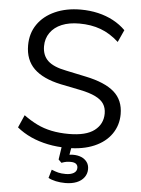

<svg xmlns="http://www.w3.org/2000/svg" viewBox="-60 -761 735 999"><g transform="rotate(5 307.5 -261.0)"><path d="M315 9Q260 9 211.5 -1Q163 -11 122.5 -29.5Q82 -48 49 -75L78 -141Q112 -116 147.5 -98.5Q183 -81 224.5 -72.5Q266 -64 315 -64Q405 -64 448.5 -97.5Q492 -131 492 -186Q492 -215 478.5 -236Q465 -257 434.5 -272Q404 -287 355 -297L251 -318Q157 -338 110.5 -383.5Q64 -429 64 -505Q64 -568 96.5 -615Q129 -662 187.5 -688Q246 -714 321 -714Q369 -714 412 -704Q455 -694 491.5 -674.5Q528 -655 556 -627L527 -563Q482 -604 432 -622.5Q382 -641 320 -641Q267 -641 228.5 -625Q190 -609 168.5 -578.5Q147 -548 147 -508Q147 -460 176.5 -432Q206 -404 273 -391L377 -369Q478 -348 526.5 -305.5Q575 -263 575 -190Q575 -132 543.5 -86.5Q512 -41 453.5 -16Q395 9 315 9ZM319 192Q293 192 269.5 187Q246 182 230 173L243 129Q262 137 278 141Q294 145 317 145Q343 145 359 135.5Q375 126 375 108Q375 95 366 87.5Q357 80 337 80Q326 80 316 81.5Q306 83 290 89L274 73L288 -20H339L326 55L302 49Q314 46 325.5 44Q337 42 347 42Q372 42 390.5 50Q409 58 420 73Q431 88 431 110Q431 134 417 153Q403 172 378 182Q353 192 319 192Z"/></g></svg>

Font: Nunito Sans 12pt ExtraLight 12pt
Style: Regular
Weight: 400
Version: Version 3.101;gftools[0.9.27]